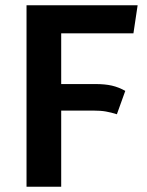

<svg xmlns="http://www.w3.org/2000/svg" viewBox="-20 -711 561 731"><path d="M213 -584V-391H343Q380 -391 406 -385Q432 -379 457 -365L425 -276Q403 -283 383 -286.5Q363 -290 334 -290H213V0H81V-691H504L488 -584Z"/></svg>

Font: Fira Sans Medium
Style: Regular
Weight: 500
Designer: bBox Type GmbH & Carrois Corporate GbR & Edenspiekermann AG
Foundry: bBox Type GmbH & Carrois Corporate GbR & Edenspiekermann AG
Version: Version 4.301